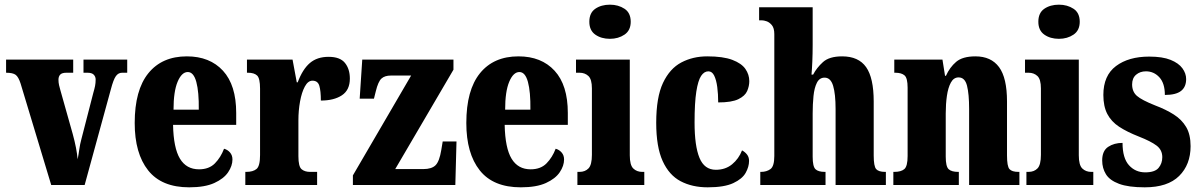

<svg xmlns="http://www.w3.org/2000/svg" viewBox="-20 -791 5131 821"><path d="M68 -434Q59 -462 47 -471Q35 -480 6 -480V-536H293V-480H264Q245 -480 237.5 -472Q230 -464 230 -450Q230 -438 232.5 -427Q235 -416 238 -406L291 -218Q308 -156 312 -110Q316 -130 319 -152Q322 -174 328 -196L379 -394Q384 -411 386.5 -423.5Q389 -436 389 -451Q389 -463 381 -471.5Q373 -480 354 -480H337V-536H524V-480H502Q486 -480 475.5 -465.5Q465 -451 454 -409L342 0H199Z M789 10Q671 10 613.5 -62.5Q556 -135 556 -265Q556 -406 614.5 -478Q673 -550 779 -550Q877 -550 933.5 -488.5Q990 -427 990 -308V-257H720Q722 -158 749.5 -112.5Q777 -67 831 -67Q874 -67 899 -92.5Q924 -118 938 -155Q953 -151 963.5 -139Q974 -127 974 -109Q974 -82 955.5 -54.5Q937 -27 896.5 -8.5Q856 10 789 10ZM830 -322Q831 -398 819.5 -440.5Q808 -483 783 -483Q757 -483 739.5 -441.5Q722 -400 722 -322Z M1029 0V-56H1033Q1062 -56 1077 -68.5Q1092 -81 1092 -128V-412Q1092 -456 1079.5 -468Q1067 -480 1040 -480H1036V-536H1231L1249 -439H1253Q1274 -495 1305 -521.5Q1336 -548 1385 -548Q1434 -548 1455 -522Q1476 -496 1476 -455Q1476 -406 1442 -383.5Q1408 -361 1352 -361Q1352 -402 1345.5 -424Q1339 -446 1316 -446Q1297 -446 1283.5 -421Q1270 -396 1263 -357Q1256 -318 1256 -277V-123Q1256 -79 1269.5 -67.5Q1283 -56 1306 -56H1336V0Z M1489 0V-41L1738 -468H1652Q1625 -468 1611 -455Q1597 -442 1587 -401L1579 -369H1518L1529 -536H1919V-493L1670 -68H1790Q1826 -68 1842.5 -84.5Q1859 -101 1867 -150L1873 -186H1932L1927 0Z M2207 10Q2089 10 2031.5 -62.5Q1974 -135 1974 -265Q1974 -406 2032.5 -478Q2091 -550 2197 -550Q2295 -550 2351.5 -488.5Q2408 -427 2408 -308V-257H2138Q2140 -158 2167.5 -112.5Q2195 -67 2249 -67Q2292 -67 2317 -92.5Q2342 -118 2356 -155Q2371 -151 2381.5 -139Q2392 -127 2392 -109Q2392 -82 2373.5 -54.5Q2355 -27 2314.5 -8.5Q2274 10 2207 10ZM2248 -322Q2249 -398 2237.5 -440.5Q2226 -483 2201 -483Q2175 -483 2157.5 -441.5Q2140 -400 2140 -322Z M2588 -625Q2551 -625 2525.5 -643Q2500 -661 2500 -698Q2500 -736 2525.5 -753.5Q2551 -771 2588 -771Q2624 -771 2650.5 -753.5Q2677 -736 2677 -698Q2677 -661 2650.5 -643Q2624 -625 2588 -625ZM2449 0V-56H2458Q2482 -56 2496.5 -71Q2511 -86 2511 -129V-413Q2511 -452 2496 -466Q2481 -480 2458 -480H2443V-536H2673V-127Q2673 -85 2688 -70.5Q2703 -56 2726 -56H2735V0Z M3006 10Q2940 10 2890.5 -16Q2841 -42 2813.5 -102.5Q2786 -163 2786 -266Q2786 -375 2815 -436.5Q2844 -498 2893.5 -524Q2943 -550 3004 -550Q3072 -550 3111.5 -535Q3151 -520 3167.5 -496Q3184 -472 3184 -444Q3184 -423 3175 -402Q3166 -381 3137.5 -367Q3109 -353 3051 -353Q3051 -389 3047 -419Q3043 -449 3034 -467.5Q3025 -486 3009 -486Q2991 -486 2978 -466.5Q2965 -447 2957.5 -399.5Q2950 -352 2950 -267Q2950 -167 2971 -116Q2992 -65 3041 -65Q3082 -65 3110.5 -88.5Q3139 -112 3153 -148Q3166 -141 3174.5 -130Q3183 -119 3183 -103Q3183 -78 3168.5 -52Q3154 -26 3115.5 -8Q3077 10 3006 10Z M3231 0V-56H3234Q3258 -56 3274.5 -68Q3291 -80 3291 -124V-645Q3291 -671 3280.5 -683.5Q3270 -696 3258 -700Q3246 -704 3239 -704H3226V-760H3455V-599Q3455 -562 3453.5 -527.5Q3452 -493 3450 -472H3457Q3472 -501 3499 -525.5Q3526 -550 3581 -550Q3651 -550 3683.5 -504Q3716 -458 3716 -357V-126Q3716 -80 3726.5 -68Q3737 -56 3765 -56H3768V0H3553V-325Q3553 -389 3542.5 -424Q3532 -459 3506 -459Q3484 -459 3473 -437Q3462 -415 3458.5 -380Q3455 -345 3455 -306V-121Q3455 -79 3467 -67.5Q3479 -56 3507 -56H3510V0Z M3800 0V-56H3804Q3833 -56 3847 -68Q3861 -80 3861 -124V-416Q3861 -457 3848 -468.5Q3835 -480 3808 -480H3804V-536H4010L4021 -467H4025Q4041 -503 4068.5 -526.5Q4096 -550 4151 -550Q4218 -550 4252 -504Q4286 -458 4286 -357V-126Q4286 -80 4296.5 -68Q4307 -56 4335 -56H4339V0H4124V-325Q4124 -389 4115 -424.5Q4106 -460 4079 -460Q4058 -460 4046 -438Q4034 -416 4029 -381Q4024 -346 4024 -306V-121Q4024 -79 4036.5 -67.5Q4049 -56 4077 -56H4080V0Z M4508 -625Q4471 -625 4445.5 -643Q4420 -661 4420 -698Q4420 -736 4445.5 -753.5Q4471 -771 4508 -771Q4544 -771 4570.5 -753.5Q4597 -736 4597 -698Q4597 -661 4570.5 -643Q4544 -625 4508 -625ZM4369 0V-56H4378Q4402 -56 4416.5 -71Q4431 -86 4431 -129V-413Q4431 -452 4416 -466Q4401 -480 4378 -480H4363V-536H4593V-127Q4593 -85 4608 -70.5Q4623 -56 4646 -56H4655V0Z M4875 10Q4805 10 4765 -5Q4725 -20 4709 -46Q4693 -72 4693 -105Q4693 -146 4718.5 -163Q4744 -180 4780 -180Q4780 -115 4807.5 -84.5Q4835 -54 4877 -54Q4918 -54 4934 -73Q4950 -92 4950 -119Q4950 -150 4925.5 -168.5Q4901 -187 4850 -207Q4799 -227 4765.5 -249Q4732 -271 4715 -303.5Q4698 -336 4698 -385Q4698 -468 4752 -508.5Q4806 -549 4894 -549Q4951 -549 4985.5 -535Q5020 -521 5036 -499Q5052 -477 5052 -453Q5052 -419 5030 -402Q5008 -385 4961 -385Q4961 -435 4937.5 -460.5Q4914 -486 4880 -486Q4855 -486 4838 -471.5Q4821 -457 4821 -430Q4821 -399 4841.5 -381Q4862 -363 4920 -340Q4965 -323 4999 -301.5Q5033 -280 5052 -248Q5071 -216 5071 -166Q5071 -87 5022 -38.5Q4973 10 4875 10Z"/></svg>

Font: Noto Serif Sinhala ExtraCondensed Black
Style: Regular
Weight: 900
Width: 2
Designer: Jelle Bosma - Monotype Design Team
Foundry: Monotype Imaging Inc.
Version: Version 2.007; ttfautohint (v1.8.4.7-5d5b)